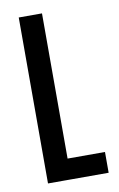

<svg xmlns="http://www.w3.org/2000/svg" viewBox="-76 -683 452 728"><g transform="rotate(-10 149.5 -319.5)"><path d="M138.5 0H49V-639H138.5ZM102.5 -80H282.5V0H102.5Z"/></g></svg>

Font: Anek Tamil Condensed Medium
Style: Regular
Weight: 500
Width: 3
Designer: Aadarsh Rajan (Tamil), Yesha Goshar (Latin)
Foundry: Ek Type
Version: Version 1.003